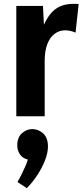

<svg xmlns="http://www.w3.org/2000/svg" viewBox="-20 -606 430 1001"><path d="M120 375 71 343Q78 332 89.5 309Q101 286 111.5 262.5Q122 239 125 226Q97 219 83.5 198Q70 177 70 153Q70 110 94.5 88.5Q119 67 148 67Q180 67 205 89.5Q230 112 230 158Q230 189 216 226.5Q202 264 177.5 302.5Q153 341 120 375ZM65 0V-575H204L213 -398H183Q204 -487 245.5 -536.5Q287 -586 363 -586Q370 -586 376.5 -586Q383 -586 390 -585L374 -436Q346 -448 320 -448Q289 -448 264.5 -429.5Q240 -411 226.5 -375.5Q213 -340 213 -289V0Z"/></svg>

Font: Yaldevi ExtraLight
Style: Regular
Weight: 200
Designer: Sol Matas, Rajitha Manaperi, Kosala Senevirathne
Foundry: Mooniak
Version: Version 1.100